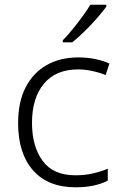

<svg xmlns="http://www.w3.org/2000/svg" viewBox="-20 -786 516 816"><path d="M301 10Q184 10 120.5 -62Q57 -134 57 -263Q57 -353 89 -415Q121 -477 178.5 -509.5Q236 -542 313 -542Q351 -542 385 -535Q419 -528 445 -516L429 -467Q402 -478 371 -484.5Q340 -491 312 -491Q217 -491 166.5 -430Q116 -369 116 -264Q116 -164 161 -102.5Q206 -41 301 -41Q340 -41 375 -49Q410 -57 438 -69V-18Q412 -5 378.5 2.5Q345 10 301 10ZM432 -758Q417 -737 392.5 -709Q368 -681 340 -653.5Q312 -626 287 -606H247V-615Q266 -634 288 -661Q310 -688 330.5 -716Q351 -744 364 -766H432Z"/></svg>

Font: Noto Sans Sinhala Light
Style: Regular
Weight: 300
Designer: Jelle Bosma - Monotype Design Team
Foundry: Monotype Imaging Inc.
Version: Version 2.006; ttfautohint (v1.8.4.7-5d5b)